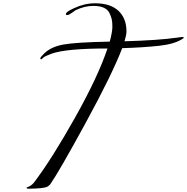

<svg xmlns="http://www.w3.org/2000/svg" viewBox="-20 -1124 1142 1172"><path d="M286 2Q278 10 272 14Q253 27 156 28Q142 28 142 22Q142 20 149 18Q176 8 192 -16Q297 -155 438 -406Q579 -657 636 -828Q382 -828 294 -796Q253 -781 243.5 -771.5Q234 -762 232 -762Q226 -762 226 -768Q226 -774 248 -796Q290 -838 366 -852Q442 -866 650 -870Q666 -931 666 -960.5Q666 -990 662 -1007Q658 -1024 648 -1045Q626 -1088 550 -1088Q497 -1088 442 -1062Q440 -1061 420 -1046.5Q400 -1032 391 -1032Q382 -1032 382 -1038Q382 -1052 432 -1074Q495 -1104 560 -1104Q654 -1104 703 -1058Q752 -1012 752 -932Q752 -911 740 -872Q947 -878 1059 -894Q1069 -896 1074 -896Q1079 -896 1082.5 -897Q1086 -898 1088 -898H1090Q1102 -898 1102 -895Q1102 -892 1096 -888Q1047 -855 951.5 -844.5Q856 -834 726 -830Q665 -671 503 -374Q341 -77 286 2Z"/></svg>

Font: Miama
Style: Regular
Weight: 400
Italic angle: 16.5°
Designer: Linus Romer
Foundry: Linus Romer
Version: 0.32